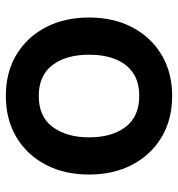

<svg xmlns="http://www.w3.org/2000/svg" viewBox="4 -599 610 658"><g transform="rotate(90 309.0 -270.0)"><path d="M308.7 15Q227.4 15 167 -21.5Q106.6 -58 73.3 -122.3Q40 -186.6 40 -270.2Q40 -354.8 74 -419Q108 -483.2 168.5 -519.1Q228.9 -555 308.7 -555Q390 -555 450.6 -518.5Q511.2 -482.1 544.7 -417.9Q578.2 -353.7 578.2 -270.2Q578.2 -185.9 544.5 -121.7Q510.8 -57.4 450.1 -21.2Q389.4 15 308.7 15ZM308.7 -97.8Q380.2 -97.8 415.5 -146Q450.7 -194.2 450.7 -270.2Q450.7 -348.6 415 -395.4Q379.3 -442.2 308.7 -442.2Q260.2 -442.2 229 -420.3Q197.8 -398.5 182.6 -359.8Q167.5 -321.2 167.5 -270.2Q167.5 -191.4 203.3 -144.6Q239.2 -97.8 308.7 -97.8Z"/></g></svg>

Font: Manrope ExtraLight
Style: Regular
Weight: 200
Designer: Mikhail Sharanda
Foundry: Mikhail Sharanda
Version: Version 4.505